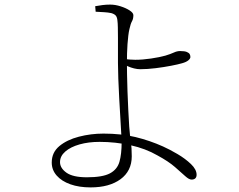

<svg xmlns="http://www.w3.org/2000/svg" viewBox="-20 -784 1040 835"><path d="M396 -733 394 -757Q410 -760 426 -762Q442 -764 459 -764Q481 -764 504.5 -756.5Q528 -749 544 -738.5Q560 -728 560 -718Q560 -702 554 -691.5Q548 -681 543 -658Q540 -646 538 -629Q536 -612 534.5 -592Q533 -572 532.5 -551.5Q532 -531 532 -511Q532 -494 532.5 -460.5Q533 -427 534.5 -385.5Q536 -344 538 -304Q540 -264 542 -233Q545 -195 549 -168.5Q553 -142 553 -104Q553 -72 540.5 -47Q528 -22 504 -4.5Q480 13 447.5 22Q415 31 374 31Q324 31 286 17.5Q248 4 226.5 -20.5Q205 -45 205 -77Q205 -121 238 -148.5Q271 -176 323 -189.5Q375 -203 430 -203Q507 -203 569 -188Q631 -173 689 -147Q718 -134 752 -114Q786 -94 810.5 -70.5Q835 -47 835 -24Q835 -14 829.5 -8.5Q824 -3 813 -3Q802 -3 785.5 -18Q769 -33 741 -57.5Q713 -82 665 -108Q613 -138 547.5 -152.5Q482 -167 413 -167Q365 -167 326 -156Q287 -145 264 -125Q241 -105 241 -79Q241 -53 269 -33Q297 -13 358 -13Q426 -13 458 -30Q490 -47 499.5 -80.5Q509 -114 509 -165Q509 -171 507.5 -199.5Q506 -228 503.5 -269Q501 -310 498.5 -355.5Q496 -401 494.5 -442Q493 -483 493 -510Q493 -536 493 -565Q493 -594 493 -620Q493 -646 492.5 -665.5Q492 -685 491 -691Q490 -708 484 -715.5Q478 -723 464 -727Q450 -730 432.5 -731Q415 -732 396 -733ZM515 -528Q529 -526 544.5 -525Q560 -524 568 -524Q600 -524 637 -529.5Q674 -535 699 -542Q722 -549 736 -555.5Q750 -562 763 -562Q783 -562 792.5 -558Q802 -554 805 -548.5Q808 -543 808 -536Q808 -529 799 -521.5Q790 -514 772 -509Q755 -504 724 -498Q693 -492 657 -487.5Q621 -483 590 -483Q577 -483 563 -486.5Q549 -490 536.5 -495.5Q524 -501 515 -506Z"/></svg>

Font: Source Han Serif JP VF
Style: Regular
Weight: 250
Designer: Ryoko NISHIZUKA 西塚涼子 (kana & ideographs); Frank Grießhammer (Latin, Greek & Cyrillic); Wenlong ZHANG 张文龙 (bopomofo); San
Foundry: Adobe
Version: Version 2.001;hotconv 1.1.0;makeotfexe 2.6.0